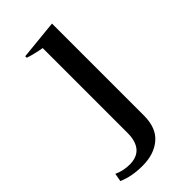

<svg xmlns="http://www.w3.org/2000/svg" viewBox="-220 -556 731 731"><g transform="rotate(-45 145.5 -190.5)"><path d="M-18 104C11 117 45 123 83 123C125 123 159 112 184 90C209 69 222 36 222 -9C222 -9 222 -504 222 -504C222 -504 62 -488 62 -488C62 -488 62 -480 62 -480C79 -474 102 -468 131 -463C131 -463 131 -5 131 -5C131 24 124 47 111 62C98 77 78 85 52 85C28 85 7 80 -12 71C-12 71 -18 104 -18 104Z"/></g></svg>

Font: BUSH 25 TRIRONG
Style: Regular
Weight: 400
Designer: Katatrad Team
Foundry: CadsonDemak